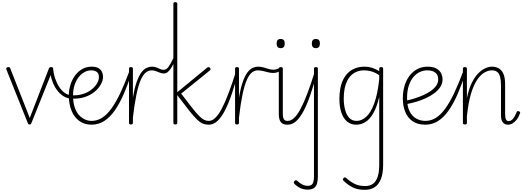

<svg xmlns="http://www.w3.org/2000/svg" viewBox="-20 -1135 4830 1774"><path d="M254 15Q244 15 241.5 11Q239 7 236 0L39 -493Q35 -501 40 -508Q45 -515 56 -515Q66 -515 70 -511.5Q74 -508 76 -500L255 -45L431 -500Q434 -508 438 -511.5Q442 -515 451 -515Q464 -515 469 -509.5Q474 -504 469 -493L271 0Q269 7 266 11Q263 15 254 15Z M634 -223Q597 -227 564 -248Q531 -269 504.5 -305.5Q478 -342 461.5 -391Q445 -440 440 -500Q440 -504 444 -507Q448 -510 454 -511Q460 -512 465 -510.5Q470 -509 470 -504Q475 -453 490 -409Q505 -365 527 -331.5Q549 -298 576.5 -278Q604 -258 635 -255Q644 -254 647 -249Q650 -244 649 -237.5Q648 -231 644 -226.5Q640 -222 634 -223Z M636 -255Q694 -251 741.5 -265Q789 -279 823 -305.5Q857 -332 875.5 -363Q894 -394 894 -423Q894 -455 875 -470Q856 -485 822 -485Q791 -485 761 -469Q731 -453 707 -422.5Q683 -392 669 -349.5Q655 -307 655 -254Q655 -188 670.5 -142.5Q686 -97 711.5 -70Q737 -43 767 -30.5Q797 -18 825 -18Q833 -18 837 -12.5Q841 -7 841 -0.5Q841 6 837 11.5Q833 17 825 17Q761 17 714 -16.5Q667 -50 641.5 -111Q616 -172 616 -254Q616 -303 630.5 -350.5Q645 -398 672.5 -436Q700 -474 739 -496.5Q778 -519 827 -519Q869 -519 891.5 -504.5Q914 -490 923 -468.5Q932 -447 932 -425Q932 -392 912 -355.5Q892 -319 855 -288Q818 -257 765.5 -239Q713 -221 647 -224Z M825 17Q817 17 813 11.5Q809 6 809 -0.5Q809 -7 813 -12.5Q817 -18 825 -18Q878 -18 923 -46.5Q968 -75 1009 -131.5Q1050 -188 1090.5 -273Q1131 -358 1173 -471Q1176 -479 1182.5 -479.5Q1189 -480 1194.5 -475.5Q1200 -471 1197 -463Q1162 -355 1123.5 -266.5Q1085 -178 1040.5 -114.5Q996 -51 943 -17Q890 17 825 17Z M1189 15Q1180 15 1176 11.5Q1172 8 1172 0V-500Q1172 -508 1176 -511.5Q1180 -515 1189 -515Q1199 -515 1203.5 -511.5Q1208 -508 1208 -500V-232Q1223 -322 1243 -378.5Q1263 -435 1286 -465.5Q1309 -496 1334 -507.5Q1359 -519 1385 -519Q1392 -519 1395 -514Q1398 -509 1397 -502Q1396 -495 1392.5 -490Q1389 -485 1382 -485Q1353 -485 1327.5 -465Q1302 -445 1280.5 -396.5Q1259 -348 1241 -263Q1223 -178 1208 -48V0Q1208 8 1203.5 11.5Q1199 15 1189 15Z M1494 -456Q1476 -456 1457 -463.5Q1438 -471 1419 -478Q1400 -485 1381 -485Q1374 -485 1370.5 -490Q1367 -495 1367.5 -502Q1368 -509 1372.5 -514Q1377 -519 1384 -519Q1407 -519 1425 -512Q1443 -505 1459 -497.5Q1475 -490 1492 -490Q1518 -490 1537.5 -518Q1557 -546 1583 -600Q1586 -607 1593 -605.5Q1600 -604 1604.5 -598.5Q1609 -593 1606 -586Q1584 -544 1566.5 -515Q1549 -486 1532 -471Q1515 -456 1494 -456Z M1907 17Q1878 17 1853.5 7Q1829 -3 1799.5 -31.5Q1770 -60 1727 -114Q1684 -168 1618 -256V0Q1618 8 1613.5 11.5Q1609 15 1599 15Q1590 15 1586 11.5Q1582 8 1582 0V-1100Q1582 -1108 1586 -1111.5Q1590 -1115 1599 -1115Q1609 -1115 1613.5 -1111.5Q1618 -1108 1618 -1100V-283L1893 -509Q1901 -516 1908 -515Q1915 -514 1919 -509Q1925 -503 1925.5 -496Q1926 -489 1919 -484L1654 -270Q1714 -191 1753 -141.5Q1792 -92 1818.5 -65Q1845 -38 1865.5 -28Q1886 -18 1908 -18Q1916 -18 1919.5 -12.5Q1923 -7 1923 -0.5Q1923 6 1919 11.5Q1915 17 1907 17Z M1910 17Q1901 17 1896 11.5Q1891 6 1891 -0.5Q1891 -7 1896 -12.5Q1901 -18 1910 -18Q1939 -18 1968.5 -45.5Q1998 -73 2028 -129Q2058 -185 2090.5 -270.5Q2123 -356 2159 -471Q2161 -479 2167 -480.5Q2173 -482 2178 -478Q2183 -474 2180 -464Q2151 -353 2120.5 -264Q2090 -175 2057.5 -112.5Q2025 -50 1988.5 -16.5Q1952 17 1910 17Z M2169 15Q2160 15 2156 11.5Q2152 8 2152 0V-500Q2152 -508 2156 -511.5Q2160 -515 2169 -515Q2179 -515 2183.5 -511.5Q2188 -508 2188 -500V-232Q2203 -322 2223 -378.5Q2243 -435 2266 -465.5Q2289 -496 2314 -507.5Q2339 -519 2365 -519Q2372 -519 2375 -514Q2378 -509 2377 -502Q2376 -495 2372.5 -490Q2369 -485 2362 -485Q2333 -485 2307.5 -465Q2282 -445 2260.5 -396.5Q2239 -348 2221 -263Q2203 -178 2188 -48V0Q2188 8 2183.5 11.5Q2179 15 2169 15Z M2504 -461Q2480 -461 2457 -467Q2434 -473 2410 -479Q2386 -485 2359 -485Q2353 -485 2350 -490Q2347 -495 2347 -502Q2347 -509 2351 -514Q2355 -519 2364 -519Q2391 -519 2415 -512Q2439 -505 2461.5 -498Q2484 -491 2506 -491Q2518 -491 2531 -494.5Q2544 -498 2558 -505Q2564 -508 2568.5 -503.5Q2573 -499 2575 -492.5Q2577 -486 2572 -483Q2554 -470 2537.5 -465.5Q2521 -461 2504 -461Z M2636 17Q2616 17 2601 12Q2586 7 2576 -5Q2566 -17 2561 -35.5Q2556 -54 2556 -81V-500Q2556 -508 2561 -511.5Q2566 -515 2574 -515Q2584 -515 2588.5 -511.5Q2593 -508 2593 -500V-83Q2593 -52 2602 -35Q2611 -18 2636 -18Q2644 -18 2647 -12.5Q2650 -7 2650 -0.5Q2650 6 2646.5 11.5Q2643 17 2636 17ZM2573 -690Q2554 -690 2545 -701Q2536 -712 2536 -733Q2536 -754 2545 -764.5Q2554 -775 2573 -775Q2592 -775 2601.5 -764.5Q2611 -754 2611 -733Q2611 -711 2601.5 -700.5Q2592 -690 2573 -690Z M2639 17Q2630 17 2625 11.5Q2620 6 2620 -0.5Q2620 -7 2625 -12.5Q2630 -18 2639 -18Q2668 -18 2697.5 -45.5Q2727 -73 2757 -129Q2787 -185 2819.5 -270.5Q2852 -356 2888 -471Q2890 -479 2896 -480.5Q2902 -482 2907 -478Q2912 -474 2909 -464Q2880 -353 2849.5 -264Q2819 -175 2786.5 -112.5Q2754 -50 2717.5 -16.5Q2681 17 2639 17Z M2822 617Q2785 617 2754.5 602.5Q2724 588 2701 564Q2695 558 2694.5 551Q2694 544 2702 536Q2709 529 2716 530.5Q2723 532 2728 537Q2747 556 2772 569Q2797 582 2823 582Q2857 582 2869 561Q2881 540 2881 495V-500Q2881 -508 2885.5 -511.5Q2890 -515 2899 -515Q2909 -515 2913 -511.5Q2917 -508 2917 -500V497Q2917 536 2908.5 563Q2900 590 2879 603.5Q2858 617 2822 617ZM2898 -690Q2879 -690 2870 -701Q2861 -712 2861 -733Q2861 -754 2870.5 -764.5Q2880 -775 2898 -775Q2917 -775 2926.5 -764.5Q2936 -754 2936 -733Q2936 -712 2926.5 -701Q2917 -690 2898 -690Z M3350 619Q3283 619 3237.5 595.5Q3192 572 3154 535Q3147 529 3147.5 523.5Q3148 518 3155 510Q3162 503 3167.5 504Q3173 505 3179 510Q3213 541 3254 562.5Q3295 584 3355 584Q3398 584 3426.5 563Q3455 542 3469.5 498Q3484 454 3484 385V-240Q3462 -147 3430 -90.5Q3398 -34 3358 -8.5Q3318 17 3270 17Q3222 17 3187.5 -11.5Q3153 -40 3134.5 -93.5Q3116 -147 3116 -223Q3116 -275 3125 -320.5Q3134 -366 3152.5 -402.5Q3171 -439 3199 -465Q3227 -491 3264.5 -505Q3302 -519 3350 -519Q3385 -519 3417 -509Q3449 -499 3484 -478V-500Q3484 -508 3488.5 -511.5Q3493 -515 3502 -515Q3512 -515 3516 -511.5Q3520 -508 3520 -500V387Q3520 465 3500.5 516.5Q3481 568 3443.5 593.5Q3406 619 3350 619ZM3275 -18Q3322 -18 3364 -56Q3406 -94 3437.5 -179Q3469 -264 3484 -404V-440Q3444 -467 3409.5 -476Q3375 -485 3346 -485Q3310 -485 3280 -474Q3250 -463 3227 -441.5Q3204 -420 3188 -388.5Q3172 -357 3164 -316Q3156 -275 3156 -224Q3156 -170 3168 -123Q3180 -76 3206 -47Q3232 -18 3275 -18Z M3910 17Q3838 17 3792 -15Q3746 -47 3724 -102Q3702 -157 3702 -225Q3702 -292 3719 -346Q3736 -400 3766.5 -438.5Q3797 -477 3838.5 -498Q3880 -519 3930 -519Q3983 -519 4013.5 -501Q4044 -483 4056.5 -456.5Q4069 -430 4069 -403Q4069 -365 4049 -333Q4029 -301 3994.5 -275Q3960 -249 3917 -229Q3874 -209 3827 -195Q3780 -181 3735 -173V-206Q3770 -213 3810 -225.5Q3850 -238 3889 -255Q3928 -272 3959.5 -294Q3991 -316 4010 -343Q4029 -370 4029 -403Q4029 -441 4003.5 -463Q3978 -485 3926 -485Q3895 -485 3862 -471Q3829 -457 3802 -426Q3775 -395 3758 -346.5Q3741 -298 3741 -229Q3741 -153 3764.5 -106.5Q3788 -60 3827 -39Q3866 -18 3910 -18Q3918 -18 3922.5 -12.5Q3927 -7 3927 -0.5Q3927 6 3922.5 11.5Q3918 17 3910 17Z M3910 17Q3902 17 3898 11.5Q3894 6 3894 -0.5Q3894 -7 3898 -12.5Q3902 -18 3910 -18Q3963 -18 4008 -46.5Q4053 -75 4094 -131.5Q4135 -188 4175.5 -273Q4216 -358 4258 -471Q4261 -479 4267.5 -479.5Q4274 -480 4279.5 -475.5Q4285 -471 4282 -463Q4247 -355 4208.5 -266.5Q4170 -178 4125.5 -114.5Q4081 -51 4028 -17Q3975 17 3910 17Z M4674 17Q4658 17 4646 11.5Q4634 6 4625.5 -4.5Q4617 -15 4613 -31Q4609 -47 4609 -68V-346Q4609 -393 4601 -424Q4593 -455 4574.5 -470Q4556 -485 4524 -485Q4492 -485 4457 -465.5Q4422 -446 4389.5 -399Q4357 -352 4332 -269.5Q4307 -187 4294 -60V0Q4294 8 4289.5 11.5Q4285 15 4275 15Q4266 15 4261.5 11.5Q4257 8 4257 0V-500Q4257 -508 4261.5 -511.5Q4266 -515 4275 -515Q4285 -515 4289.5 -511.5Q4294 -508 4294 -500V-229Q4311 -312 4338.5 -368Q4366 -424 4398.5 -457Q4431 -490 4464 -504.5Q4497 -519 4525 -519Q4559 -519 4586.5 -504.5Q4614 -490 4630.5 -454.5Q4647 -419 4647 -356V-81Q4647 -63 4649.5 -48.5Q4652 -34 4659 -25Q4666 -16 4679 -16Q4694 -16 4706 -24.5Q4718 -33 4730 -51.5Q4742 -70 4754 -100Q4757 -108 4763 -108.5Q4769 -109 4775 -106Q4783 -104 4785 -99Q4787 -94 4785 -89Q4773 -54 4754.5 -30.5Q4736 -7 4715.5 5Q4695 17 4674 17Z"/></svg>

Font: Playwrite FR Moderne Thin
Style: Regular
Weight: 250
Version: Version 1.002